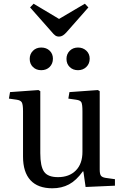

<svg xmlns="http://www.w3.org/2000/svg" viewBox="-20 -1000 669 1034"><path d="M262 14Q184 14 144 -29.5Q104 -73 104 -157V-401Q104 -437 97.5 -448.5Q91 -460 70 -463L28 -469L34 -504L187 -515L197 -509V-175Q197 -104 217.5 -75Q238 -46 292 -46Q353 -46 388.5 -82Q424 -118 424 -182V-401Q424 -437 418.5 -448.5Q413 -460 390 -463L348 -469L354 -504L507 -515L517 -509V-87Q517 -63 523.5 -54Q530 -45 549 -42L599 -35V0L441 7L429 -77H426Q391 -28 351.5 -7Q312 14 262 14ZM298 -803Q286 -803 277.5 -809Q269 -815 256 -831L142 -960L161 -980L298 -898L437 -980L456 -960L337 -825Q328 -815 318.5 -809Q309 -803 298 -803ZM400 -622Q373 -622 355.5 -639Q338 -656 338 -683Q338 -709 355.5 -726.5Q373 -744 400 -744Q427 -744 445 -727Q463 -710 463 -684Q463 -657 445 -639.5Q427 -622 400 -622ZM202 -622Q175 -622 157.5 -639Q140 -656 140 -683Q140 -709 157.5 -726.5Q175 -744 202 -744Q230 -744 247.5 -727Q265 -710 265 -684Q265 -657 247.5 -639.5Q230 -622 202 -622Z"/></svg>

Font: Literata 36pt
Style: Regular
Weight: 400
Designer: Latin by Veronika Burian and Jose Scaglione. Greek by Irene Vlachou. Cyrillic by Vera Evstafieva.
Foundry: TypeTogether
Version: Version 3.002